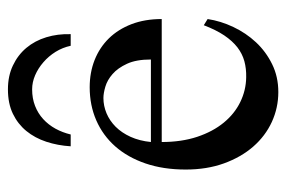

<svg xmlns="http://www.w3.org/2000/svg" viewBox="-139 -568 722 484"><g transform="rotate(-90 222.0 -326.0)"><path d="M416 -163.6Q411.1 -130.9 396 -98.9Q380.9 -66.9 357.4 -41.7Q334 -16.6 302.2 -1Q270.5 14.6 231.9 14.6Q192.4 14.6 156.7 -1.7Q121.1 -18.1 94.5 -48.6Q67.9 -79.1 52.2 -122.3Q36.6 -165.5 36.6 -218.8Q36.6 -275.4 52 -320.3Q67.4 -365.2 95 -396.5Q122.6 -427.7 160.6 -444.3Q198.7 -460.9 244.1 -460.9Q281.2 -460.9 312.7 -448.5Q344.2 -436 367.2 -412.6Q390.1 -389.2 403.1 -355.5Q416 -321.8 416 -279.3H106Q106 -229.5 119.1 -189.9Q132.3 -150.4 154.8 -123Q177.2 -95.7 206.8 -81.3Q236.3 -66.9 269 -66.4Q291 -65.9 309.8 -71Q328.6 -76.2 344.7 -88.6Q360.8 -101.1 374.8 -121.8Q388.7 -142.6 400.4 -173.3ZM314 -306.6Q314 -343.8 303.2 -366.9Q292.5 -390.1 277.3 -403.3Q262.2 -416.5 245.6 -421.4Q229 -426.3 216.8 -426.3Q197.3 -426.3 178.5 -418.5Q159.7 -410.6 144.5 -395.5Q129.4 -380.4 119.1 -357.9Q108.9 -335.4 106 -306.6ZM348.6 -508.8Q344.2 -529.3 333.3 -546.9Q322.3 -564.5 307.1 -577.6Q292 -590.8 274.4 -598.4Q256.8 -606 238.8 -606Q215.8 -606 197 -598.6Q178.2 -591.3 163.8 -578.1Q149.4 -564.9 139.6 -547.1Q129.9 -529.3 125 -508.8H95.2Q97.2 -541.5 106.7 -570.3Q116.2 -599.1 133.8 -620.6Q151.4 -642.1 177.2 -654.5Q203.1 -667 238.8 -667Q272.5 -667 298.8 -654.5Q325.2 -642.1 343.3 -620.6Q361.3 -599.1 370.1 -570.3Q378.9 -541.5 377.9 -508.8Z"/></g></svg>

Font: Doulos SIL Afr
Style: Regular
Weight: 400
Designer: Walt Agee, Victor Gaultney, Peter Martin, Debbi Hosken, Becca Hirsbrunner
Foundry: SIL International
Version: Version 5.000